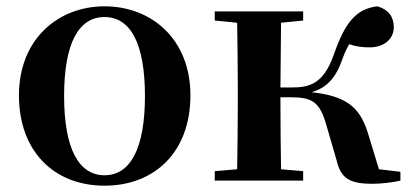

<svg xmlns="http://www.w3.org/2000/svg" viewBox="-20 -572 1299 608"><path d="M311 16C469 16 583 -90 583 -270C583 -449 459 -552 311 -552C164 -552 40 -448 40 -270C40 -92 152 16 311 16ZM311 -17C230 -17 183 -100 183 -268C183 -437 230 -518 311 -518C392 -518 439 -437 439 -268C439 -100 392 -17 311 -17Z M1046 -64C1059 -8 1086 10 1159 10C1187 10 1222 6 1248 0V-28L1180 -36L1144 -154C1118 -235 1074 -268 967 -280C1010 -293 1042 -319 1065 -387C1072 -406 1078 -419 1086 -432C1106 -425 1125 -422 1151 -422C1193 -422 1227 -446 1227 -486C1227 -519 1210 -542 1175 -552C1108 -544 1073 -502 1037 -399C1004 -305 959 -295 903 -295H868L870 -500L940 -507V-536H660V-507L731 -500C732 -442 733 -357 733 -301V-235C733 -179 732 -94 731 -36L660 -30V0H940V-30L870 -36C869 -94 868 -182 868 -264H902C969 -264 992 -248 1012 -181Z"/></svg>

Font: Noto Serif SC
Style: Bold
Weight: 700
Designer: Ryoko NISHIZUKA 西塚涼子 (kana & ideographs); Frank Grießhammer (Latin, Greek & Cyrillic); Wenlong ZHANG 张文龙 (bopomofo); San
Foundry: Adobe
Version: Version 2.001;hotconv 1.1.0;makeotfexe 2.6.0